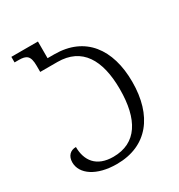

<svg xmlns="http://www.w3.org/2000/svg" viewBox="-172 -830 891 957"><g transform="rotate(-30 273.5 -352.0)"><path d="M223 11C399 11 494 -113 494 -306C494 -495 402 -619 226 -619H187V-715H34V-683H57C102 -683 121 -672 121 -613V-578H220C360 -578 422 -475 422 -305C422 -132 360 -29 226 -29C129 -29 88 -87 88 -165C56 -165 34 -144 34 -107C34 -41 106 11 223 11Z"/></g></svg>

Font: Noto Serif Georgian SemiCondensed Light
Style: Regular
Weight: 300
Width: 4
Designer: Monotype Design Team, Akaki Razmadze
Foundry: Google LLC
Version: Version 2.003